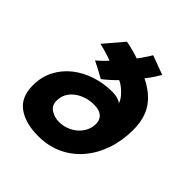

<svg xmlns="http://www.w3.org/2000/svg" viewBox="-191 -837 982 982"><g transform="rotate(45 300.0 -345.5)"><path d="M235.4 8.5Q141.9 8.5 87.1 -31.6Q32.4 -71.8 32.4 -155.1Q32.4 -216.8 57.5 -265.7Q82.6 -314.6 126.3 -349.2Q170 -383.8 226.3 -402.1Q282.6 -420.4 344.5 -420.4Q366.6 -420.4 384.9 -414.4Q403.2 -408.5 408.9 -401Q404 -419 389.2 -436.8Q374.4 -454.6 357 -468.2Q339.6 -481.8 326.2 -487Q311.4 -471.8 292.2 -454.6Q273 -437.5 255.9 -424.4Q234.4 -436.9 208.1 -450.4Q181.9 -463.9 167.4 -471.2Q173.5 -476.1 180.8 -482.5Q188.1 -488.9 195.6 -496.2Q203.1 -503.6 209.8 -510.6Q216.5 -517.5 221 -522.5Q209.2 -527.6 192.9 -532.8Q176.6 -537.9 159.4 -542.6Q142.1 -547.2 127 -550.5L215.2 -654.2Q225.6 -652.8 239.6 -649.5Q253.5 -646.2 267.8 -642.3Q282 -638.4 293.6 -634.8Q305.1 -631.2 311.1 -628.8Q319.1 -639.2 327.4 -651.1Q335.8 -662.9 343.9 -675.5Q352 -688.1 359.1 -700.2L463 -661.6Q456 -649.1 447.2 -635.6Q438.5 -622.1 429.4 -609.2Q420.4 -596.4 411.2 -585.2Q485.5 -548.5 521.4 -494.4Q557.2 -440.2 557.2 -357.4Q557.2 -280.5 534.6 -213.9Q511.9 -147.2 469.6 -97.3Q427.4 -47.4 368.1 -19.4Q308.8 8.5 235.4 8.5ZM259.2 -118Q286.2 -118 311.4 -127.2Q336.6 -136.4 356.8 -153.4Q376.9 -170.5 388.8 -193.9Q400.8 -217.2 400.8 -245.1Q400.8 -274.5 381.5 -291.2Q362.2 -307.9 325 -307.9Q285.4 -307.9 250.8 -292.9Q216.2 -278 195 -250.8Q173.8 -223.5 173.8 -186Q173.8 -151.4 200.4 -134.7Q227.1 -118 259.2 -118Z"/></g></svg>

Font: Grandstander Thin
Style: Italic
Weight: 100
Italic angle: -15°
Designer: Tyler Finck
Foundry: Etcetera Type Co
Version: Version 1.200